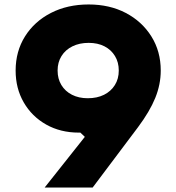

<svg xmlns="http://www.w3.org/2000/svg" viewBox="-20 -840 790 860"><path d="M377 -820Q471 -820 543.5 -782Q616 -744 658 -677Q700 -610 700 -524Q700 -462 675.5 -401.5Q651 -341 598 -270L395 0H180L360 -227L340 -246Q339 -246 337 -246Q335 -246 333 -246Q251 -246 187 -282Q123 -318 86.5 -381Q50 -444 50 -524Q50 -610 92 -677Q134 -744 208 -782Q282 -820 377 -820ZM512 -524Q512 -561 495 -589Q478 -617 448 -632.5Q418 -648 377 -648Q336 -648 304.5 -632.5Q273 -617 255.5 -589Q238 -561 238 -524Q238 -487 255 -459Q272 -431 302.5 -415.5Q333 -400 373 -400Q415 -400 446 -415.5Q477 -431 494.5 -459Q512 -487 512 -524Z"/></svg>

Font: Martian Mono SemiExpanded ExtraBold
Style: Regular
Weight: 800
Width: 6
Designer: Roman Shamin
Foundry: Evil Martians
Version: Version 1.000